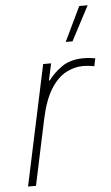

<svg xmlns="http://www.w3.org/2000/svg" viewBox="-55 -807 486 843"><g transform="rotate(-5 188.5 -385.0)"><path d="M69 0H34L147 -530H182L166 -456H170Q193 -488 230.5 -514Q268 -540 326 -540Q346 -540 361.5 -537.5Q377 -535 377 -535L370 -501Q370 -501 354 -503.5Q338 -506 320 -506Q282 -506 245 -486.5Q208 -467 178.5 -420.5Q149 -374 131 -292ZM364 -770 284 -618H254L327 -770Z"/></g></svg>

Font: Be Vietnam Pro Variable Thin
Style: Italic
Weight: 100
Italic angle: -12°
Designer: Lam Bao, Tony Le, Vietanh Nguyen
Foundry: Yellow Type Foundry
Version: Version 1.002